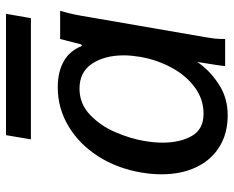

<svg xmlns="http://www.w3.org/2000/svg" viewBox="-90 -680 779 640"><g transform="rotate(-90 300.0 -360.5)"><path d="M38.5 -212Q38.5 -245 44.5 -280Q58 -359.5 98.2 -422.8Q138.5 -486 198.5 -522Q258.5 -558 328.5 -558Q380 -558 415.5 -537.8Q451 -517.5 466.5 -477L471.5 -480L489.5 -550H583.5Q576 -525 571.5 -503.2Q567 -481.5 562.5 -453.5L496 -68.5Q492 -44.5 490.8 -32.8Q489.5 -21 489.5 0H399Q400.5 -14 403 -29.8Q405.5 -45.5 408 -61L413 -93Q386 -52.5 340 -22Q294 8.5 235.5 8.5Q174.5 8.5 130 -19.2Q85.5 -47 62 -96.8Q38.5 -146.5 38.5 -212ZM430 -283.5Q435 -314.5 435 -337.5Q435 -402 407 -443.8Q379 -485.5 324 -485.5Q274 -485.5 237.2 -450.8Q200.5 -416 179 -366.2Q157.5 -316.5 149.5 -269Q144 -236 144 -208.5Q144 -150.5 166.2 -111.2Q188.5 -72 240.5 -72Q289 -72 328.8 -101.5Q368.5 -131 394.5 -179.5Q420.5 -228 430 -283.5ZM169 -730.5H573.5L559 -647.5H155Z"/></g></svg>

Font: JuliaMono Medium
Style: Italic
Weight: 500
Italic angle: -9°
Monospace: yes
Designer: cormullion
Foundry: corm
Version: Version 0.054; ttfautohint (v1.8.4)